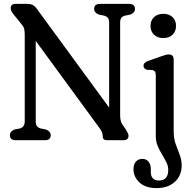

<svg xmlns="http://www.w3.org/2000/svg" viewBox="-20 -720 974 986"><path d="M240.5 -26Q240.5 0 211 0H60.5Q31 0 31 -26Q31 -45.5 55 -55L83 -60.5Q107 -68 107 -96.5V-539.5Q107 -559.5 104.5 -570.5Q102 -581.5 95 -590L49.5 -646.5Q35 -663.5 35 -678Q35 -700 59.5 -700H123.5Q150.5 -700 166 -679L540.5 -167.5V-603.5Q540.5 -619.5 534.8 -627.2Q529 -635 515.5 -639.5L487.5 -645Q463.5 -655 463.5 -674Q463.5 -700 493 -700H643Q673 -700 673 -674Q673 -654.5 649 -645L621 -639.5Q608 -635.5 602.5 -627.5Q597 -619.5 597 -603.5V-128.5Q597 -98.5 607.5 -82L627.5 -53Q640 -33 640 -23.5Q640 0 614.5 0H529.5Q507.5 0 507.5 -20Q507.5 -30.5 504.5 -39Q501.5 -47.5 488 -66.5L163.5 -510V-96.5Q163.5 -80.5 169.5 -72.5Q175.5 -64.5 188 -60.5L216 -55Q240.5 -45 240.5 -26ZM818.5 -524.5Q789 -524.5 771 -541.8Q753 -559 753 -586.5Q753 -615 771 -632Q789 -649 818.5 -649Q848.5 -649 866.2 -632Q884 -615 884 -587Q884 -559 866.2 -541.8Q848.5 -524.5 818.5 -524.5ZM872 -43.5Q872 -9 882.2 19.8Q892.5 48.5 902.8 75Q913 101.5 913 129.5Q913 181.5 877.8 213.8Q842.5 246 784.5 246Q727 246 696.2 217Q665.5 188 665.5 149.5Q665.5 123.5 678 109.8Q690.5 96 711 96Q731.5 96 743 110.5Q754.5 125 754.5 148.5V163Q754.5 207 797 207Q844 206.5 844 152Q844 132.5 834.2 113Q824.5 93.5 812 73Q799.5 52.5 789.8 29.5Q780 6.5 780 -20.5V-331.5Q780 -346 776 -352Q772 -358 762 -360.5L734.5 -361.5Q717 -367.5 717 -382Q717 -390.5 722.2 -396.2Q727.5 -402 741 -407L805.5 -430Q822 -436 830.8 -438.2Q839.5 -440.5 847 -440.5Q872 -440.5 872 -413Z"/></svg>

Font: Fraunces 144pt SuperSoft
Style: Regular
Weight: 400
Version: Version 1.000;[b76b70a41]